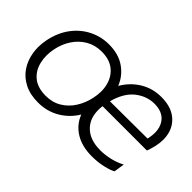

<svg xmlns="http://www.w3.org/2000/svg" viewBox="-73 -790 1085 1085"><g transform="rotate(45 469.0 -248.0)"><path d="M264 10Q200 10 154.2 -13.5Q108.5 -37 81.5 -77.2Q54.5 -117.5 46.5 -168.5Q43 -190 43 -212Q43 -242.5 49.5 -274Q65 -348 104 -399.8Q143 -451.5 198 -479Q253 -506.5 315.5 -506.5Q393 -506.5 444.5 -470.2Q496 -434 518 -377Q553.5 -437.5 609.8 -471.5Q666 -505.5 735 -505.5Q804 -505.5 847 -476.2Q890 -447 905.5 -397.5Q913.5 -371 913.5 -342Q913.5 -315.5 907 -287Q904 -274 899.8 -259.5Q895.5 -245 891 -233.5H536.5Q534.5 -216.5 534.5 -201.5Q534.5 -138 570.5 -98Q615.5 -48 703.5 -48Q741.5 -48 781.8 -57.5Q822 -67 854.5 -85L845 -21.5Q827 -10 784.5 0Q742 10 694.5 10Q615 10 561.2 -23.2Q507.5 -56.5 485 -115Q449.5 -57 392.2 -23.5Q335 10 264 10ZM735 -451Q673 -451 621.2 -410Q569.5 -369 546.5 -282.5L845.5 -284Q847 -289.5 848 -294Q852.5 -316.5 852.5 -336.5Q852.5 -377.5 832.5 -407Q802 -451 735 -451ZM268 -47.5Q321 -47.5 361.8 -72Q402.5 -96.5 429 -138.2Q455.5 -180 466 -230.5Q472.5 -260 472.5 -287Q472.5 -315.5 465.5 -340.5Q452 -390 414.2 -419.2Q376.5 -448.5 316 -448.5Q263 -448.5 221.8 -424.5Q180.5 -400.5 153.2 -359.2Q126 -318 115.5 -265.5Q110 -238 110 -212Q110 -184.5 116.5 -158.5Q128.5 -108.5 166.2 -78Q204 -47.5 268 -47.5Z"/></g></svg>

Font: Heraclito Light
Style: Italic
Weight: 300
Italic angle: -12°
Designer: Kostas Bartsokas (font) & Cristiano Sobral (main changes)
Foundry: Kostas Bartsokas (font) & Cristiano Sobral (main changes)
Version: Version 1.00;July 8, 2020;FontCreator 13.0.0.2655 64-bit